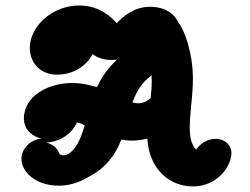

<svg xmlns="http://www.w3.org/2000/svg" viewBox="-20 -657 896 688"><path d="M255.9 -219.2C262.2 -217.1 266.3 -215.8 283.6 -208.3C278 -187.7 264.7 -147.3 246 -124.4C230.4 -105.4 216 -100.3 206.8 -100.3C199.7 -100.3 193.5 -103.1 190.8 -110.3C184.7 -126.8 168.8 -140.7 146 -146C183.5 -147.8 233.9 -168.5 255.9 -219.2ZM57.6 -98.6C57 -95.1 56.7 -91.5 56.7 -87.9C56.7 -41.6 107.3 8.2 189.4 8.2H200.3L201.3 8.1C233.4 6.1 266.1 -4.1 297.2 -23.1C360.2 -54.8 393.7 -103.4 414.8 -156.6C423 -155.2 436.2 -153.2 451.7 -153.2H458.3C474.1 -153.8 489.7 -155.8 508.3 -160.5L508.2 -156.6C515.7 -52.2 585.3 10.9 671.5 10.9C750 10.9 799.4 -47.1 808 -95.8L808.9 -100.5C809.2 -103 809.4 -105.5 809.4 -107.9C809.4 -136.5 787 -159.5 752.4 -159.5C727 -159.5 699.4 -145.6 683 -120.9C665.2 -138 659.9 -166.7 659.9 -201.2C659.9 -245.6 668.7 -299.6 670.8 -350.6C671.2 -357.9 671.3 -365.2 671.3 -372.4C671.3 -469.5 640 -551.8 619.4 -575.5C612.7 -592.7 585.9 -632.7 517.3 -632.7C462.2 -632.7 422.3 -599.6 398.3 -573.8C379.1 -595.6 337.1 -637.3 263.2 -637.3C175.7 -637.3 100.7 -574.7 88.4 -505.1C87.3 -498.7 86.7 -492.2 86.7 -485.8C86.7 -438 118.1 -393.3 176.8 -389.6L177.6 -389.6H184.8C257 -389.6 298.9 -435.7 311.2 -462.9C326 -452.7 347.6 -442.1 380.7 -442.1C384.5 -442.1 390.1 -442.8 391.9 -442.9H393.7L395.6 -443.2C397.2 -443.3 398.3 -443.5 399.5 -443.6C376.2 -421.9 349.6 -391.9 327.2 -344.7C305.1 -351.6 275.2 -359.5 238.2 -359.5C162 -359.5 79.8 -322.2 67.1 -250.2C66 -244.4 65.6 -238.8 65.6 -233.5C65.6 -191.3 96.7 -166.8 128.4 -160.9C96.1 -157.9 63.7 -132.8 57.6 -98.6ZM454.5 -289.8C475.4 -346 495.3 -364.4 523 -387.3C523.5 -379.8 523.7 -372.7 523.7 -365.8C523.7 -346.6 522 -328.6 519.7 -305.9C506.4 -291.5 485.9 -286.8 478.3 -286.8C471 -286.8 463 -287.6 454.5 -289.8Z"/></svg>

Font: TudorRose
Style: BoldOblique
Weight: 500
Version: Version 001.000